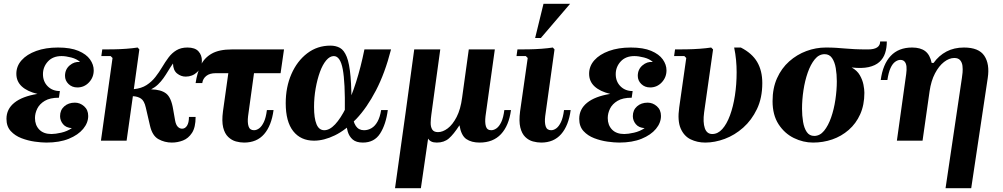

<svg xmlns="http://www.w3.org/2000/svg" viewBox="-20 -740 5277 1010"><path d="M322 -341Q322 -375 346.5 -396Q371 -417 401 -414Q384 -430 355 -437.5Q326 -445 304 -445Q258 -445 232 -416.5Q206 -388 206 -350Q206 -311 231 -286Q256 -261 295 -261L290 -226Q243 -226 215.5 -209.5Q188 -193 176 -168.5Q164 -144 164 -119Q164 -82 186.5 -58.5Q209 -35 251 -35Q271 -35 302 -42Q333 -49 358 -66Q327 -68 311.5 -87Q296 -106 296 -129Q296 -161 318 -180.5Q340 -200 374 -200Q401 -200 422.5 -181Q444 -162 444 -130Q444 -94 417.5 -62Q391 -30 342 -10Q293 10 224 10Q198 10 162.5 5Q127 0 93 -13Q59 -26 36.5 -50.5Q14 -75 14 -115Q14 -166 55.5 -199.5Q97 -233 177 -246Q123 -259 94.5 -285.5Q66 -312 66 -352Q66 -392 93.5 -423Q121 -454 170.5 -472Q220 -490 285 -490Q351 -490 392.5 -472.5Q434 -455 453.5 -427.5Q473 -400 473 -370Q473 -333 448 -306.5Q423 -280 387 -280Q359 -280 340.5 -298Q322 -316 322 -341Z M884 10Q846 10 813.5 -8Q781 -26 769 -79L747 -174Q739 -210 721.5 -221.5Q704 -233 679 -234L646 0H511L572 -435L562 -445H513L518 -480Q544 -480 577.5 -480.5Q611 -481 644.5 -483.5Q678 -486 704 -490L713 -480L684 -271Q724 -275 751 -292.5Q778 -310 797.5 -335Q817 -360 833 -387Q849 -414 866.5 -437.5Q884 -461 908 -475.5Q932 -490 966 -490Q1006 -490 1024 -470Q1042 -450 1042 -421Q1042 -384 1017 -360.5Q992 -337 957 -337Q932 -337 911.5 -353.5Q891 -370 890 -406Q876 -386 864 -366Q852 -346 839.5 -328.5Q827 -311 811.5 -296Q796 -281 775 -270Q827 -269 854 -248Q881 -227 891 -164L901 -107Q905 -84 915 -73.5Q925 -63 938 -63Q954 -63 964 -79Q974 -95 974 -125H1009Q1009 -70 990 -41Q971 -12 942.5 -1Q914 10 884 10Z M1456 -355H1115Q1083 -355 1065 -340.5Q1047 -326 1044 -303H1009Q1017 -357 1036 -396.5Q1055 -436 1094 -458Q1133 -480 1199 -480H1474ZM1321 -390 1285 -129Q1281 -96 1287.5 -75.5Q1294 -55 1316 -55Q1330 -55 1343.5 -65Q1357 -75 1368 -98Q1379 -121 1384 -161H1419Q1408 -79 1369.5 -34.5Q1331 10 1264 10Q1243 10 1221 4Q1199 -2 1180.5 -19.5Q1162 -37 1154 -69.5Q1146 -102 1153 -155L1186 -390Z M1632 0Q1562 0 1522.5 -50Q1483 -100 1483 -197Q1483 -282 1513 -350.5Q1543 -419 1596 -459.5Q1649 -500 1718 -500Q1747 -500 1768.5 -488Q1790 -476 1804 -441Q1818 -406 1824 -337.5Q1830 -269 1829 -155H1794Q1796 -307 1783 -376Q1770 -445 1736 -445Q1715 -445 1696 -422.5Q1677 -400 1663 -361.5Q1649 -323 1640.5 -275Q1632 -227 1632 -177Q1632 -118 1645 -86.5Q1658 -55 1686 -55Q1714 -55 1743 -86Q1772 -117 1800 -173.5Q1828 -230 1853 -308Q1878 -386 1897 -480H2037Q2005 -355 1957.5 -264Q1910 -173 1854.5 -114.5Q1799 -56 1741.5 -28Q1684 0 1632 0ZM1889 10Q1854 10 1835.5 -6Q1817 -22 1809.5 -47Q1802 -72 1799.5 -101Q1797 -130 1794 -155H1829Q1837 -99 1852 -77Q1867 -55 1895 -55Q1916 -55 1934.5 -66Q1953 -77 1966 -100.5Q1979 -124 1985 -161H2020Q2010 -85 1979.5 -37.5Q1949 10 1889 10Z M2633 -161H2668Q2657 -79 2615.5 -34.5Q2574 10 2503 10Q2460 10 2433 -8.5Q2406 -27 2397 -81Q2366 -33 2341 -11.5Q2316 10 2278 10Q2260 10 2249 4.5Q2238 -1 2232 -11L2194 250H2058L2114 -150L2159 -480H2296L2270 -291L2249 -137Q2246 -116 2245.5 -94.5Q2245 -73 2253.5 -59Q2262 -45 2284 -45Q2309 -45 2335 -64.5Q2361 -84 2382 -124.5Q2403 -165 2411 -227L2446 -480H2583L2534 -129Q2530 -96 2536 -75.5Q2542 -55 2564 -55Q2578 -55 2592 -65Q2606 -75 2617 -98Q2628 -121 2633 -161Z M2947 -161H2982Q2971 -79 2932 -34.5Q2893 10 2827 10Q2806 10 2783.5 4Q2761 -2 2743 -19.5Q2725 -37 2717 -69.5Q2709 -102 2716 -155L2756 -435L2746 -445H2697L2702 -480Q2728 -480 2761.5 -480.5Q2795 -481 2828.5 -483.5Q2862 -486 2888 -490L2897 -480L2848 -129Q2844 -96 2850.5 -75.5Q2857 -55 2879 -55Q2893 -55 2906.5 -65Q2920 -75 2931 -98Q2942 -121 2947 -161ZM2979 -720 2825 -540H2795L2839 -720Z M3335 -341Q3335 -375 3359.5 -396Q3384 -417 3414 -414Q3397 -430 3368 -437.5Q3339 -445 3317 -445Q3271 -445 3245 -416.5Q3219 -388 3219 -350Q3219 -311 3244 -286Q3269 -261 3308 -261L3303 -226Q3256 -226 3228.5 -209.5Q3201 -193 3189 -168.5Q3177 -144 3177 -119Q3177 -82 3199.5 -58.5Q3222 -35 3264 -35Q3284 -35 3315 -42Q3346 -49 3371 -66Q3340 -68 3324.5 -87Q3309 -106 3309 -129Q3309 -161 3331 -180.5Q3353 -200 3387 -200Q3414 -200 3435.5 -181Q3457 -162 3457 -130Q3457 -94 3430.5 -62Q3404 -30 3355 -10Q3306 10 3237 10Q3211 10 3175.5 5Q3140 0 3106 -13Q3072 -26 3049.5 -50.5Q3027 -75 3027 -115Q3027 -166 3068.5 -199.5Q3110 -233 3190 -246Q3136 -259 3107.5 -285.5Q3079 -312 3079 -352Q3079 -392 3106.5 -423Q3134 -454 3183.5 -472Q3233 -490 3298 -490Q3364 -490 3405.5 -472.5Q3447 -455 3466.5 -427.5Q3486 -400 3486 -370Q3486 -333 3461 -306.5Q3436 -280 3400 -280Q3372 -280 3353.5 -298Q3335 -316 3335 -341Z M3842 -490H3877Q3936 -460 3963 -414Q3990 -368 3990 -303Q3990 -225 3962 -166.5Q3934 -108 3889.5 -68.5Q3845 -29 3792.5 -9.5Q3740 10 3690 10Q3648 10 3613 -7Q3578 -24 3560.5 -64.5Q3543 -105 3553 -175L3590 -435L3580 -445H3526L3531 -480Q3557 -480 3591.5 -480.5Q3626 -481 3660.5 -483.5Q3695 -486 3721 -490L3731 -480L3684 -149Q3677 -97 3687.5 -66Q3698 -35 3727 -35Q3756 -35 3779.5 -61Q3803 -87 3820 -133Q3837 -179 3846 -237.5Q3855 -296 3855 -360Q3855 -392 3852 -424Q3849 -456 3842 -490Z M4645 -522Q4645 -488 4636 -460.5Q4627 -433 4606 -414Q4585 -395 4549.5 -387Q4514 -379 4460 -385Q4489 -369 4503 -344.5Q4517 -320 4522 -295Q4527 -270 4527 -252Q4527 -188 4505 -139Q4483 -90 4444.5 -56.5Q4406 -23 4358 -6.5Q4310 10 4257 10Q4205 10 4156 -14Q4107 -38 4075.5 -86.5Q4044 -135 4044 -208Q4044 -276 4067.5 -328.5Q4091 -381 4131.5 -417Q4172 -453 4222 -471.5Q4272 -490 4324 -490Q4355 -490 4378 -488.5Q4401 -487 4423.5 -485Q4446 -483 4474.5 -481.5Q4503 -480 4546 -480Q4610 -480 4610 -522ZM4263 -25Q4293 -25 4315 -52Q4337 -79 4352 -122Q4367 -165 4374.5 -215.5Q4382 -266 4382 -312Q4382 -349 4376.5 -381.5Q4371 -414 4357 -434.5Q4343 -455 4318 -455Q4288 -455 4266 -428Q4244 -401 4229 -358Q4214 -315 4206.5 -265Q4199 -215 4199 -168Q4199 -132 4204.5 -99Q4210 -66 4224 -45.5Q4238 -25 4263 -25Z M5051 -490Q5129 -490 5158 -446.5Q5187 -403 5176 -330L5089 250H4954L5040 -330Q5042 -341 5043.5 -358.5Q5045 -376 5043 -393.5Q5041 -411 5031 -423Q5021 -435 5000 -435Q4973 -435 4946 -414Q4919 -393 4898.5 -354Q4878 -315 4870 -260L4833 0H4698L4747 -351Q4750 -373 4748.5 -389.5Q4747 -406 4739 -415.5Q4731 -425 4716 -425Q4703 -425 4689 -415Q4675 -405 4664.5 -382Q4654 -359 4648 -319H4613Q4624 -402 4665.5 -446Q4707 -490 4778 -490Q4822 -490 4847 -471Q4872 -452 4881 -409H4891Q4919 -448 4959 -469Q4999 -490 5051 -490Z"/></svg>

Font: Brygada 1918
Style: Bold Italic
Weight: 700
Italic angle: -8°
Designer: Mateusz Machalski | Borys Kosmynka | Przemek Hoffer
Foundry: NIEPODLEGLA 2018
Version: Version 3.006